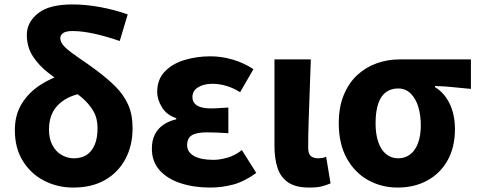

<svg xmlns="http://www.w3.org/2000/svg" viewBox="-20 -832 2157 866"><path d="M310 14Q239 14 179 -17Q119 -48 83 -106Q47 -164 47 -245Q47 -314 78 -364Q109 -414 159 -447Q209 -480 265 -497L339 -409Q276 -395 238.5 -355Q201 -315 201 -247Q201 -206 216.5 -177Q232 -148 258 -133Q284 -118 314 -118Q346 -118 369.5 -132.5Q393 -147 406.5 -177.5Q420 -208 420 -255Q420 -299 400.5 -332Q381 -365 348.5 -392.5Q316 -420 277 -446Q237 -473 196 -505Q155 -537 128 -578.5Q101 -620 101 -675Q101 -731 151 -771.5Q201 -812 307 -812Q367 -812 432 -800Q497 -788 556 -767L520 -647Q460 -668 405 -680Q350 -692 307 -692Q278 -692 265 -683Q252 -674 252 -660Q252 -639 274.5 -618Q297 -597 333.5 -572.5Q370 -548 412 -517Q462 -480 499.5 -443Q537 -406 557.5 -361Q578 -316 578 -254Q578 -175 545.5 -114.5Q513 -54 453.5 -20Q394 14 310 14Z M927 14Q855 14 795 -5.5Q735 -25 700 -64Q665 -103 665 -161Q665 -199 678.5 -225.5Q692 -252 716.5 -269Q741 -286 775 -294V-299Q732 -313 710.5 -348Q689 -383 689 -417Q689 -473 722.5 -508.5Q756 -544 811 -561Q866 -578 929 -578Q980 -578 1030.5 -563Q1081 -548 1123 -520L1063 -416Q1035 -434 1003 -444Q971 -454 938 -454Q898 -454 873 -438Q848 -422 848 -395Q848 -369 869 -356Q890 -343 931 -343Q948 -343 969 -344.5Q990 -346 1010 -347V-231Q985 -233 960.5 -234Q936 -235 913 -235Q867 -235 845.5 -222Q824 -209 824 -177Q824 -146 855 -128.5Q886 -111 943 -111Q970 -111 1004.5 -120.5Q1039 -130 1071 -155L1136 -52Q1082 -13 1031.5 0.5Q981 14 927 14Z M1375 14Q1314 14 1280 -9Q1246 -32 1232 -74Q1218 -116 1218 -172V-564H1382Q1380 -498 1377 -424Q1374 -350 1372 -282.5Q1370 -215 1370 -166Q1370 -139 1381.5 -128.5Q1393 -118 1417 -118Q1424 -118 1433.5 -119.5Q1443 -121 1451 -125L1471 -5Q1453 3 1431.5 8.5Q1410 14 1375 14Z M1774 14Q1701 14 1640.5 -19.5Q1580 -53 1544 -118Q1508 -183 1508 -276Q1508 -349 1530.5 -403.5Q1553 -458 1591.5 -493.5Q1630 -529 1679 -546.5Q1728 -564 1781 -564H2104V-431Q2058 -435 2022 -439Q1986 -443 1942 -444V-439Q1984 -414 2008 -364.5Q2032 -315 2032 -250Q2032 -168 1999 -109Q1966 -50 1907.5 -18Q1849 14 1774 14ZM1776 -118Q1807 -118 1830 -135.5Q1853 -153 1865.5 -186.5Q1878 -220 1878 -267Q1878 -313 1866.5 -350.5Q1855 -388 1832 -410.5Q1809 -433 1776 -433Q1745 -433 1722 -417Q1699 -401 1686.5 -366Q1674 -331 1674 -276Q1674 -226 1686.5 -190.5Q1699 -155 1722 -136.5Q1745 -118 1776 -118Z"/></svg>

Font: Noto Sans JP ExtraBold
Style: Regular
Weight: 800
Designer: Ryoko NISHIZUKA  (kana, bopomofo & ideographs); Paul D. Hunt (Latin, Greek & Cyrillic); Sandoll Communications , Soo-you
Foundry: Adobe
Version: Version 2.004-H2;hotconv 1.0.118;makeotfexe 2.5.65603